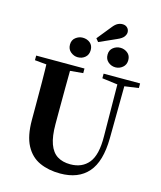

<svg xmlns="http://www.w3.org/2000/svg" viewBox="-158 -1234 1145 1367"><g transform="rotate(15 414.5 -551.0)"><path d="M324 -812Q296 -812 272 -831.5Q248 -851 248 -885Q248 -919 272 -937.5Q296 -956 324 -956Q356 -956 378.5 -937.5Q401 -919 401 -885Q401 -851 378.5 -831.5Q356 -812 324 -812ZM437 -954 418 -977 502 -1081Q520 -1104 537 -1113Q554 -1122 573 -1122Q595 -1122 608.5 -1108.5Q622 -1095 622 -1075Q622 -1059 609.5 -1042Q597 -1025 562 -1010ZM602 -812Q572 -812 548.5 -831.5Q525 -851 525 -885Q525 -919 548.5 -937.5Q572 -956 602 -956Q631 -956 654.5 -937.5Q678 -919 678 -885Q678 -851 654.5 -831.5Q631 -812 602 -812ZM417 20Q331 20 265 -10Q199 -40 162 -109.5Q125 -179 125 -297V-406Q125 -490 124.5 -576Q124 -662 121 -747H297Q296 -662 295.5 -577Q295 -492 295 -406V-312Q295 -221 315 -166Q335 -111 374 -86.5Q413 -62 470 -62Q557 -62 605 -121Q653 -180 651 -316L647 -747H699L695 -314Q693 -142 622 -61Q551 20 417 20ZM36 -713V-747H392V-713L228 -698H198ZM533 -713V-747H802V-713L689 -697H657Z"/></g></svg>

Font: Noto Serif JP Black
Style: Regular
Weight: 900
Designer: Ryoko NISHIZUKA 西塚涼子 (kana & ideographs); Frank Grießhammer (Latin, Greek & Cyrillic); Wenlong ZHANG 张文龙 (bopomofo); San
Foundry: Adobe
Version: Version 2.003-H1;hotconv 1.1.1;makeotfexe 2.6.0